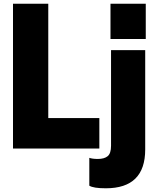

<svg xmlns="http://www.w3.org/2000/svg" viewBox="-20 -800 850 1034"><path d="M515 0H50V-780H240V-164H515ZM550 214Q483 214 461 200V50Q477 56 507 56Q542 56 560 41Q578 26 578 -15V-530H762V5Q762 214 550 214ZM765 -590H575V-780H765Z"/></svg>

Font: Tanohe Sans ExtraBold
Style: Regular
Weight: 800
Designer: Village Type and Design LLC & Cristiano Sobral
Foundry: Cooper Hewitt Smithsonian Design Museum
Version: Version 1.00;September 29, 2021;FontCreator 13.0.0.2655 64-b